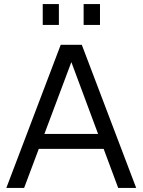

<svg xmlns="http://www.w3.org/2000/svg" viewBox="-20 -919 697 939"><path d="M11 0 277 -700H380L646 0H558L322 -634H336L98 0ZM121 -191 149 -264H509L538 -191ZM389 -797V-899H469V-797ZM189 -797V-899H268V-797Z"/></svg>

Font: SUSE
Style: Regular
Weight: 400
Designer: Rene Bieder
Foundry: SUSE
Version: Version 1.000